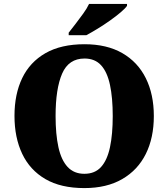

<svg xmlns="http://www.w3.org/2000/svg" viewBox="-20 -951 860 981"><path d="M411 10Q291 10 212 -36Q133 -82 93.5 -165Q54 -248 54 -359Q54 -470 93.5 -552Q133 -634 212.5 -679.5Q292 -725 412 -725Q526 -725 605 -679.5Q684 -634 725 -551.5Q766 -469 766 -358Q766 -247 725 -164.5Q684 -82 604.5 -36Q525 10 411 10ZM411 -63Q465 -63 496.5 -98Q528 -133 542 -199Q556 -265 556 -358Q556 -451 542 -517Q528 -583 496.5 -617.5Q465 -652 412 -652Q331 -652 297.5 -575Q264 -498 264 -358Q264 -265 278.5 -199Q293 -133 325.5 -98Q358 -63 411 -63ZM331 -784Q346 -803 366 -829Q386 -855 405.5 -882Q425 -909 435 -931H629V-921Q620 -908 596.5 -888Q573 -868 542 -846Q511 -824 479 -804.5Q447 -785 421 -771H331Z"/></svg>

Font: Noto Serif Armenian Black
Style: Regular
Weight: 900
Version: Version 2.007